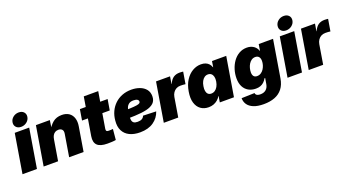

<svg xmlns="http://www.w3.org/2000/svg" viewBox="-61 -1495 4458 2446"><g transform="rotate(-20 2168.5 -272.0)"><path d="M2 0 89.4 -529.3H285.2L197.8 0ZM193.8 -572.8Q150.9 -572.8 126.7 -599.1Q102.5 -625.5 108.9 -665Q115.2 -704.6 148.2 -730.7Q181.2 -756.8 224.6 -756.8Q268.1 -756.8 292.2 -730.7Q316.4 -704.6 310.1 -665Q303.7 -625.5 270.5 -599.1Q237.3 -572.8 193.8 -572.8Z M531.2 -281.7 484.4 0H288.6L376.5 -529.3H564.9L544.4 -388.2L526.4 -394Q558.6 -459 606.7 -498.8Q654.8 -538.6 728 -538.6Q788.1 -538.6 826.4 -511.5Q864.7 -484.4 879.6 -437Q894.5 -389.6 884.3 -328.6L830.1 0H634.3L683.6 -298.8Q690.4 -338.4 673.1 -357.2Q655.8 -376 624 -376Q598.1 -376 578.9 -364.5Q559.6 -353 547.6 -331.8Q535.6 -310.5 531.2 -281.7Z M1348.6 -529.3 1324.2 -383.3H948.7L972.7 -529.3ZM1074.7 -665H1270.5L1190.4 -182.6Q1187.5 -162.1 1194.8 -153.6Q1202.1 -145 1226.1 -145Q1237.3 -145 1256.1 -146Q1274.9 -147 1281.7 -147.9L1268.1 -3.4Q1245.1 1 1214.8 2.4Q1184.6 3.9 1154.3 3.9Q1057.1 3.9 1017.1 -35.4Q977.1 -74.7 990.2 -155.8Z M1594.7 11.7Q1511.7 11.7 1453.1 -17.1Q1394.5 -45.9 1366.2 -101.8Q1337.9 -157.7 1346.2 -237.8Q1351.6 -302.7 1377.2 -357.7Q1402.8 -412.6 1445.3 -453.1Q1487.8 -493.7 1544.9 -516.1Q1602.1 -538.6 1670.9 -538.6Q1732.9 -538.6 1784.2 -519.5Q1835.4 -500.5 1866 -462.9Q1896.5 -425.3 1896.5 -369.1Q1896.5 -310.5 1861.6 -277.3Q1826.7 -244.1 1761.5 -229Q1696.3 -213.9 1605.2 -210.2Q1514.2 -206.5 1401.4 -206.5L1419.4 -316.9Q1516.6 -316.9 1575.9 -319.3Q1635.3 -321.8 1666.3 -326.7Q1697.3 -331.5 1708.3 -340.1Q1719.2 -348.6 1719.2 -360.8Q1719.2 -379.9 1701.4 -390.4Q1683.6 -400.9 1650.4 -400.9Q1610.8 -400.9 1588.4 -384Q1565.9 -367.2 1555.4 -340.6Q1544.9 -314 1541.3 -285.2Q1537.6 -256.3 1535.6 -231.9Q1532.7 -200.2 1536.4 -176Q1540 -151.9 1557.1 -138.7Q1574.2 -125.5 1610.8 -125.5Q1647.9 -125.5 1670.2 -138.9Q1692.4 -152.3 1699.7 -175.8L1876.5 -169.9Q1850.1 -88.4 1778.1 -38.3Q1706.1 11.7 1594.7 11.7Z M1917.5 0 2004.9 -529.3H2194.8L2178.7 -430.7H2181.6Q2205.6 -485.4 2240.2 -508.8Q2274.9 -532.2 2323.7 -532.2Q2337.4 -532.2 2349.1 -531.2Q2360.8 -530.3 2372.6 -528.8L2345.7 -367.7Q2334 -370.1 2313 -371.1Q2292 -372.1 2274.9 -372.1Q2245.1 -372.1 2220.5 -358.6Q2195.8 -345.2 2179.2 -321Q2162.6 -296.9 2156.7 -263.7L2113.3 0Z M2525.4 9.8Q2462.4 9.8 2418 -22.5Q2373.5 -54.7 2355.2 -116Q2336.9 -177.2 2351.6 -264.6Q2366.2 -353 2405.8 -414.1Q2445.3 -475.1 2500 -506.8Q2554.7 -538.6 2614.7 -538.6Q2651.4 -538.6 2678 -527.6Q2704.6 -516.6 2722.2 -496.8Q2739.7 -477.1 2748.5 -450.7H2751L2763.7 -529.3H2956.5L2868.7 0H2676.8L2690.4 -82H2687.5Q2671.4 -54.2 2647.2 -33.7Q2623 -13.2 2592.3 -1.7Q2561.5 9.8 2525.4 9.8ZM2615.2 -142.6Q2642.1 -142.6 2664.6 -157.5Q2687 -172.4 2702.6 -200Q2718.3 -227.5 2724.6 -264.6Q2731 -302.7 2724.1 -330.1Q2717.3 -357.4 2700 -372.3Q2682.6 -387.2 2655.3 -387.2Q2628.9 -387.2 2607.7 -372.3Q2586.4 -357.4 2571.8 -330.1Q2557.1 -302.7 2551.3 -264.6Q2544.9 -227.1 2550.3 -199.7Q2555.7 -172.4 2572 -157.5Q2588.4 -142.6 2615.2 -142.6Z M3198.7 212.9Q3115.2 212.9 3061.5 190.9Q3007.8 168.9 2981.9 130.9Q2956.1 92.8 2956.1 44.4L3133.3 39.1Q3134.3 52.2 3142.1 61.3Q3149.9 70.3 3164.3 75.2Q3178.7 80.1 3200.2 80.1Q3247.6 80.1 3276.4 54.9Q3305.2 29.8 3313 -15.6L3326.2 -94.7H3317.9Q3301.3 -65.4 3280 -45.9Q3258.8 -26.4 3231.9 -16.8Q3205.1 -7.3 3170.9 -7.3Q3114.3 -7.3 3071.3 -31.7Q3028.3 -56.2 3004.6 -102.3Q2981 -148.4 2981 -214.4Q2981 -274.4 2998.8 -332.3Q3016.6 -390.1 3049.8 -436.8Q3083 -483.4 3130.6 -511Q3178.2 -538.6 3237.3 -538.6Q3266.1 -538.6 3289.8 -531Q3313.5 -523.4 3331.5 -510.3Q3349.6 -497.1 3361.8 -479.7Q3374 -462.4 3380.4 -442.4H3382.8L3397 -529.3H3591.3L3507.8 -23.4Q3494.1 58.6 3453.1 111.1Q3412.1 163.6 3347.7 188.2Q3283.2 212.9 3198.7 212.9ZM3239.3 -152.3Q3268.6 -152.3 3291.5 -167Q3314.5 -181.6 3330.3 -205.8Q3346.2 -230 3354.5 -258.3Q3362.8 -286.6 3362.8 -313.5Q3362.8 -350.1 3345.9 -369.6Q3329.1 -389.2 3298.3 -389.2Q3269 -389.2 3246.8 -373.8Q3224.6 -358.4 3209.5 -333.7Q3194.3 -309.1 3186.8 -280Q3179.2 -251 3179.2 -224.1Q3179.2 -189.5 3194.3 -170.9Q3209.5 -152.3 3239.3 -152.3Z M3595.2 0 3682.6 -529.3H3878.4L3791 0ZM3787.1 -572.8Q3744.1 -572.8 3720 -599.1Q3695.8 -625.5 3702.1 -665Q3708.5 -704.6 3741.5 -730.7Q3774.4 -756.8 3817.9 -756.8Q3861.3 -756.8 3885.5 -730.7Q3909.7 -704.6 3903.3 -665Q3897 -625.5 3863.8 -599.1Q3830.6 -572.8 3787.1 -572.8Z M3882.3 0 3969.7 -529.3H4159.7L4143.6 -430.7H4146.5Q4170.4 -485.4 4205.1 -508.8Q4239.7 -532.2 4288.6 -532.2Q4302.2 -532.2 4314 -531.2Q4325.7 -530.3 4337.4 -528.8L4310.5 -367.7Q4298.8 -370.1 4277.8 -371.1Q4256.8 -372.1 4239.7 -372.1Q4210 -372.1 4185.3 -358.6Q4160.6 -345.2 4144 -321Q4127.4 -296.9 4121.6 -263.7L4078.1 0Z"/></g></svg>

Font: Inter 24pt Black
Style: Italic
Weight: 900
Italic angle: -9.3988°
Designer: Rasmus Andersson
Foundry: rsms
Version: Version 4.001;git-66647c0bb